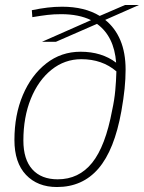

<svg xmlns="http://www.w3.org/2000/svg" viewBox="-20 -742 579 772"><path d="M205 -574H149L346 -661Q297 -685 226 -685Q196 -685 171 -682Q146 -679 110 -673L108 -701Q142 -708 171 -711.5Q200 -715 230 -715Q320 -715 381 -678L483 -722H539L403 -662Q443 -630 464 -580Q485 -530 485 -462Q485 -425 481 -385.5Q477 -346 468 -295Q440 -139 376 -64.5Q312 10 209 10Q131 10 84.5 -39Q38 -88 38 -179Q38 -280 72 -360Q106 -440 166 -487Q226 -534 304 -534Q389 -534 447 -490Q439 -596 370 -646ZM74 -177Q74 -101 110 -61Q146 -21 212 -21Q297 -21 350.5 -87.5Q404 -154 431 -299Q440 -340 443.5 -378.5Q447 -417 448 -455Q391 -504 307 -504Q240 -504 187 -461.5Q134 -419 104 -345Q74 -271 74 -177Z"/></svg>

Font: Georama ExtraLight
Style: Italic
Weight: 200
Italic angle: -9°
Designer: Jean-Baptiste Levee
Foundry: Production Type
Version: Version 1.000